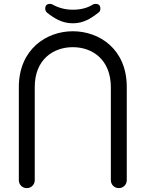

<svg xmlns="http://www.w3.org/2000/svg" viewBox="-20 -969 750 989"><path d="M159 -521C159 -663 255 -726 355 -726C455 -726 551 -663 551 -519V-41C551 -18 569 0 592 0C615 0 633 -18 633 -41V-521C633 -716 492 -808 355 -808C219 -808 77 -715 77 -520V-41C77 -18 95 0 118 0C141 0 159 -18 159 -41ZM459 -946C431 -928 396 -919 355 -919C317 -919 282 -928 250 -946C247 -948 243 -949 238 -949C221 -949 213 -941 213 -924C213 -917 216 -910 222 -904C259 -875 299 -849 355 -849C411 -849 450 -875 487 -904C494 -909 497 -915 497 -924C497 -941 489 -949 472 -949C467 -949 463 -948 459 -946Z"/></svg>

Font: Fabada
Style: Regular
Weight: 400
Designer: deFharo
Foundry: deFharo.com
Version: Version 4.000 2011 initial release